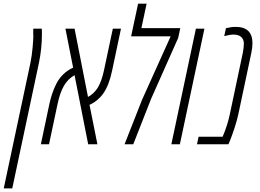

<svg xmlns="http://www.w3.org/2000/svg" viewBox="-59 -786 1415 1046"><path d="M169.4 -601.6Q169.4 -521 152.8 -441.9L7.8 240.2H-38.6L106.4 -441.9Q114.7 -481.4 118.7 -527.1Q122.6 -572.8 122.6 -586.9Q122.6 -601.1 122.1 -602.5V-629.9H168.9Q169.4 -615.7 169.4 -601.6Z M600.1 -629.9 551.8 -401.4Q535.2 -321.3 503.9 -277.3Q491.7 -259.3 472.2 -242.4Q452.6 -225.6 428.7 -214.8L471.7 0H421.4L347.2 -376.5Q311 -356 289.3 -318.6Q267.6 -281.2 254.9 -220.7L208 0H163.6L210.4 -221.2Q222.7 -278.8 247.1 -328.1Q261.7 -357.4 285.2 -380.6Q308.6 -403.8 339.4 -417.5L297.4 -629.9H347.2L420.4 -257.8Q455.1 -276.9 474.9 -310.3Q494.6 -343.8 507.3 -401.9L555.7 -629.9Z M711.4 -632.8H923.3L911.6 -579.1L764.2 -247.6L667 0H619.6L714.8 -242.2L870.6 -587.9H655.3L693.4 -766.1H739.7Z M920.9 0H874.5L1008.3 -629.9H1054.7Z M1224.6 -639.6Q1316.4 -639.6 1316.4 -550.3Q1316.4 -526.9 1310.1 -497.6L1238.8 -160.6Q1231.4 -127.4 1218.3 -87.4Q1205.1 -47.4 1195.3 -23.4L1185.5 0H1014.2L1022.9 -41H1153.8Q1180.2 -103 1192.4 -160.6L1263.7 -497.6Q1269.5 -527.8 1269.5 -549.1Q1269.5 -570.3 1255.6 -584Q1241.7 -597.7 1211.9 -597.7Q1195.8 -597.7 1162.6 -589.4L1171.9 -632.3Q1199.7 -639.6 1224.6 -639.6Z"/></svg>

Font: Open Sans Hebrew Condensed Light
Style: Italic
Weight: 300
Width: 3
Italic angle: -12°
Foundry: Ascender Corporation, Yanek Iontef
Version: Version 2.001;PS 002.001;hotconv 1.0.70;makeotf.lib2.5.58329